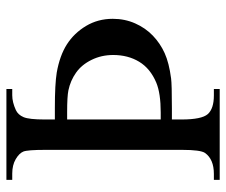

<svg xmlns="http://www.w3.org/2000/svg" viewBox="-73 -629 702 596"><g transform="rotate(-90 278.0 -331.0)"><path d="M205.1 -511.7H241.2Q314.5 -511.7 350.6 -505.9Q403.3 -496.6 438.2 -474.4Q473.1 -452.1 495.4 -415Q517.6 -377.9 517.6 -332Q517.6 -294.4 503.4 -262.5Q489.3 -230.5 465.3 -207.5Q441.4 -184.6 411.1 -170.9Q380.9 -157.2 332.5 -150.9Q314.9 -148.4 239.3 -148.4H205.1V-118.7Q205.1 -55.7 221.9 -36.9Q238.8 -18.1 279.8 -18.1H299.8V0H17.6V-18.1H36.1Q81.5 -18.1 101.1 -45.4Q110.8 -59.1 110.8 -117.2V-541Q110.8 -596.7 105.5 -609.6Q100.1 -622.6 81.8 -633.3Q63.5 -644 37.1 -644H17.6V-662.1H299.8V-644H280.3Q258.8 -644 234.4 -632.8Q219.7 -626 212.4 -608.9Q205.1 -591.8 205.1 -543.5ZM205.1 -473.6V-183.1H226.6Q286.1 -183.1 319.3 -196.8Q363.3 -215.3 384.3 -250Q405.3 -284.7 405.3 -330.6Q405.3 -367.2 390.1 -397.9Q375 -428.7 350.3 -446Q325.7 -463.4 295.4 -469.7Q275.9 -473.6 228.5 -473.6Z"/></g></svg>

Font: Jameel Khushkhati
Style: Regular
Weight: 400
Version: Version 3.5